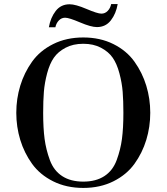

<svg xmlns="http://www.w3.org/2000/svg" viewBox="-20 -911 818 943"><path d="M79.5 -224Q60 -288 60 -357Q60 -426 79.5 -490Q99 -554 137.5 -608Q176 -662 241 -694.5Q306 -727 389 -727Q472 -727 537 -694.5Q602 -662 640.5 -608Q679 -554 698.5 -490Q718 -426 718 -357Q718 -288 698.5 -224Q679 -160 640.5 -106.5Q602 -53 537 -20.5Q472 12 389 12Q306 12 241 -20.5Q176 -53 137.5 -106.5Q99 -160 79.5 -224ZM586 -357Q586 -416 582.5 -460Q579 -504 566.5 -551Q554 -598 533.5 -627.5Q513 -657 476 -676.5Q439 -696 389 -696Q339 -696 302 -676.5Q265 -657 244.5 -627.5Q224 -598 211.5 -551Q199 -504 195.5 -460Q192 -416 192 -357Q192 -282 199 -229Q206 -176 225 -124.5Q244 -73 285.5 -46Q327 -19 389 -19Q451 -19 492.5 -46Q534 -73 553 -124.5Q572 -176 579 -229Q586 -282 586 -357ZM252 -777H220Q228 -824 253.5 -857Q279 -890 322 -890Q351 -890 405 -867Q459 -844 478 -844Q496 -844 509 -857.5Q522 -871 526 -891H558Q550 -844 524.5 -811Q499 -778 456 -778Q427 -778 373 -801Q319 -824 300 -824Q282 -824 269 -810.5Q256 -797 252 -777Z"/></svg>

Font: Justus
Style: Roman
Weight: 500
Version: Version 001.001